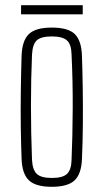

<svg xmlns="http://www.w3.org/2000/svg" viewBox="-20 -712 398 738"><path d="M179 6Q117 6 91 -19Q65 -44 63 -101Q61 -151 60 -219Q59 -287 60 -360.5Q61 -434 63 -498Q65 -556 91 -581Q117 -606 179 -606Q242 -606 267.5 -581Q293 -556 295 -498Q297 -441 298 -374Q299 -307 298.5 -237Q298 -167 295 -101Q293 -44 267 -19Q241 6 179 6ZM179 -28Q222 -28 238 -44Q254 -60 255 -96Q259 -188 259.5 -294.5Q260 -401 255 -504Q254 -542 237 -557Q220 -572 179 -572Q138 -572 121.5 -557Q105 -542 103 -501Q99 -411 99 -305Q99 -199 103 -98Q105 -59 121.5 -43.5Q138 -28 179 -28ZM61 -657V-692H298V-657Z"/></svg>

Font: Big Shoulders Text Thin
Style: Regular
Weight: 100
Designer: Patric King
Foundry: XO Type Co
Version: Version 1.000; ttfautohint (v1.8.2)